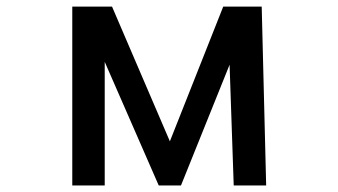

<svg xmlns="http://www.w3.org/2000/svg" viewBox="-20 -570 1040 590"><path d="M324.2 -549.8 502 -135.7 666 -549.8H784.2L797.9 0H698.2L685.5 -371.1L536.1 0H467.8L301.8 -379.9V0H202.1V-549.8Z"/></svg>

Font: RobotoJAA
Style: Medium
Weight: 500
Version: Version 2.05; 2016-11-05